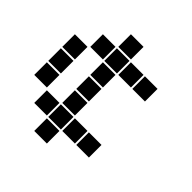

<svg xmlns="http://www.w3.org/2000/svg" viewBox="-184 -734 969 969"><g transform="rotate(45 300.0 -250.0)"><path d="M206 -595Q205 -595 205 -595Q205 -595 205 -594V-506Q205 -505 205 -505Q205 -505 206 -505H294Q295 -505 295 -505Q295 -505 295 -506V-594Q295 -595 295 -595Q295 -595 294 -595ZM106 -495Q105 -495 105 -495Q105 -495 105 -494V-406Q105 -405 105 -405Q105 -405 106 -405H194Q195 -405 195 -405Q195 -405 195 -406V-494Q195 -495 195 -495Q195 -495 194 -495ZM206 -495Q205 -495 205 -495Q205 -495 205 -494V-406Q205 -405 205 -405Q205 -405 206 -405H294Q295 -405 295 -405Q295 -405 295 -406V-494Q295 -495 295 -495Q295 -495 294 -495ZM306 -495Q305 -495 305 -495Q305 -495 305 -494V-406Q305 -405 305 -405Q305 -405 306 -405H394Q395 -405 395 -405Q395 -405 395 -406V-494Q395 -495 395 -495Q395 -495 394 -495ZM406 -495Q405 -495 405 -495Q405 -495 405 -494V-406Q405 -405 405 -405Q405 -405 406 -405H494Q495 -405 495 -405Q495 -405 495 -406V-494Q495 -495 495 -495Q495 -495 494 -495ZM6 -395Q5 -395 5 -395Q5 -395 5 -394V-306Q5 -305 5 -305Q5 -305 6 -305H94Q95 -305 95 -305Q95 -305 95 -306V-394Q95 -395 95 -395Q95 -395 94 -395ZM206 -395Q205 -395 205 -395Q205 -395 205 -394V-306Q205 -305 205 -305Q205 -305 206 -305H294Q295 -305 295 -305Q295 -305 295 -306V-394Q295 -395 295 -395Q295 -395 294 -395ZM6 -295Q5 -295 5 -295Q5 -295 5 -294V-206Q5 -205 5 -205Q5 -205 6 -205H94Q95 -205 95 -205Q95 -205 95 -206V-294Q95 -295 95 -295Q95 -295 94 -295ZM206 -295Q205 -295 205 -295Q205 -295 205 -294V-206Q205 -205 205 -205Q205 -205 206 -205H294Q295 -205 295 -205Q295 -205 295 -206V-294Q295 -295 295 -295Q295 -295 294 -295ZM6 -195Q5 -195 5 -195Q5 -195 5 -194V-106Q5 -105 5 -105Q5 -105 6 -105H94Q95 -105 95 -105Q95 -105 95 -106V-194Q95 -195 95 -195Q95 -195 94 -195ZM206 -195Q205 -195 205 -195Q205 -195 205 -194V-106Q205 -105 205 -105Q205 -105 206 -105H294Q295 -105 295 -105Q295 -105 295 -106V-194Q295 -195 295 -195Q295 -195 294 -195ZM106 -95Q105 -95 105 -95Q105 -95 105 -94V-6Q105 -5 105 -5Q105 -5 106 -5H194Q195 -5 195 -5Q195 -5 195 -6V-94Q195 -95 195 -95Q195 -95 194 -95ZM206 -95Q205 -95 205 -95Q205 -95 205 -94V-6Q205 -5 205 -5Q205 -5 206 -5H294Q295 -5 295 -5Q295 -5 295 -6V-94Q295 -95 295 -95Q295 -95 294 -95ZM306 -95Q305 -95 305 -95Q305 -95 305 -94V-6Q305 -5 305 -5Q305 -5 306 -5H394Q395 -5 395 -5Q395 -5 395 -6V-94Q395 -95 395 -95Q395 -95 394 -95ZM406 -95Q405 -95 405 -95Q405 -95 405 -94V-6Q405 -5 405 -5Q405 -5 406 -5H494Q495 -5 495 -5Q495 -5 495 -6V-94Q495 -95 495 -95Q495 -95 494 -95ZM206 5Q205 5 205 5Q205 5 205 6V94Q205 95 205 95Q205 95 206 95H294Q295 95 295 95Q295 95 295 94V6Q295 5 295 5Q295 5 294 5Z"/></g></svg>

Font: Doto Black
Style: Regular
Weight: 900
Version: Version 1.000